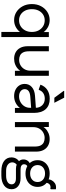

<svg xmlns="http://www.w3.org/2000/svg" viewBox="912 -1678 966 2830"><g transform="rotate(90 1395.0 -263.0)"><path d="M276 12Q210 12 156.5 -22Q103 -56 71.5 -115Q40 -174 40 -250Q40 -326 71.5 -385Q103 -444 156.5 -478Q210 -512 276 -512Q327 -512 370 -491.5Q413 -471 444 -434.5Q475 -398 490 -348V-152Q475 -103 444 -66Q413 -29 370 -8.5Q327 12 276 12ZM526 200H451V-187L465 -250L453 -313V-500H526ZM279 -61Q329 -61 367.5 -85Q406 -109 428.5 -151.5Q451 -194 451 -250Q451 -306 428.5 -348.5Q406 -391 367.5 -415Q329 -439 279 -439Q232 -439 194.5 -415Q157 -391 136 -348.5Q115 -306 115 -250Q115 -194 136 -151.5Q157 -109 194.5 -85Q232 -61 279 -61Z M1097 -500V0H1024V-145L1046 -126Q1033 -84 1003.5 -53Q974 -22 933 -5Q892 12 846 12Q792 12 750.5 -11Q709 -34 685 -79Q661 -124 661 -191V-500H736V-208Q736 -152 753 -120Q770 -88 799 -75Q828 -62 863 -62Q905 -62 941 -82Q977 -102 999.5 -140Q1022 -178 1022 -230V-500Z M1395 12Q1344 12 1303.5 -8Q1263 -28 1240 -63Q1217 -98 1217 -144Q1217 -209 1263.5 -249.5Q1310 -290 1392 -296L1584 -310V-240L1409 -227Q1351 -223 1322.5 -202Q1294 -181 1294 -144Q1294 -108 1323.5 -84.5Q1353 -61 1400 -61Q1447 -61 1485.5 -82.5Q1524 -104 1546.5 -140.5Q1569 -177 1569 -222V-303Q1569 -363 1532.5 -401.5Q1496 -440 1434 -440Q1387 -440 1353 -417.5Q1319 -395 1305 -352H1294L1228 -376Q1252 -443 1306 -478Q1360 -513 1435 -513Q1536 -513 1590 -452.5Q1644 -392 1644 -281V0H1571V-145L1597 -126Q1585 -86 1555 -54.5Q1525 -23 1484 -5.5Q1443 12 1395 12ZM1495 -581H1421L1320 -718V-726H1420Z M1779 0V-500H1852V-355L1830 -374Q1843 -416 1873 -447Q1903 -478 1943.5 -495Q1984 -512 2030 -512Q2084 -512 2126 -489Q2168 -466 2191.5 -421Q2215 -376 2215 -309V0H2140V-292Q2140 -349 2123 -380.5Q2106 -412 2077.5 -425Q2049 -438 2013 -438Q1972 -438 1935.5 -418Q1899 -398 1876.5 -360.5Q1854 -323 1854 -270V0Z M2504 200Q2407 200 2353.5 160Q2300 120 2300 52Q2300 10 2320.5 -23Q2341 -56 2381 -74L2420 -33Q2398 -23 2385.5 -3.5Q2373 16 2373 39Q2373 79 2406.5 104.5Q2440 130 2498 130H2567Q2627 130 2662 109Q2697 88 2697 48Q2697 19 2674.5 2Q2652 -15 2608 -15H2469Q2430 -15 2398.5 -29Q2367 -43 2348.5 -68Q2330 -93 2330 -127Q2330 -159 2348.5 -186.5Q2367 -214 2409 -229L2450 -190Q2423 -184 2412 -169Q2401 -154 2401 -135Q2401 -110 2420.5 -96.5Q2440 -83 2473 -83H2608Q2682 -83 2725.5 -46.5Q2769 -10 2769 49Q2769 119 2714 159.5Q2659 200 2567 200ZM2538 -156Q2480 -156 2435.5 -178.5Q2391 -201 2366 -241.5Q2341 -282 2341 -334Q2341 -387 2366 -427Q2391 -467 2435.5 -489.5Q2480 -512 2538 -512Q2597 -512 2641 -489.5Q2685 -467 2710 -427Q2735 -387 2735 -334Q2735 -282 2710 -241.5Q2685 -201 2641 -178.5Q2597 -156 2538 -156ZM2538 -224Q2594 -224 2628.5 -254.5Q2663 -285 2663 -334Q2663 -383 2628.5 -413.5Q2594 -444 2538 -444Q2482 -444 2447.5 -413.5Q2413 -383 2413 -334Q2413 -285 2447.5 -254.5Q2482 -224 2538 -224ZM2672 -440 2622 -475Q2622 -513 2638 -542.5Q2654 -572 2680.5 -589Q2707 -606 2740 -606Q2747 -606 2756 -605.5Q2765 -605 2770 -603V-533L2765 -522Q2755 -525 2742 -525Q2707 -525 2689.5 -501.5Q2672 -478 2672 -440Z"/></g></svg>

Font: Fustat
Style: Regular
Weight: 400
Designer: Mohamed Gaber, Khaled Hosny, Laura Garcia Mut
Foundry: Kief Type Foundry, Alif Type Foundry, Hard Type Foundry
Version: Version 1.007